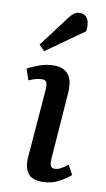

<svg xmlns="http://www.w3.org/2000/svg" viewBox="-90 -826 490 884"><g transform="rotate(10 155.0 -384.0)"><path d="M116 -410Q117 -432 112 -441.5Q107 -451 92 -451Q79 -451 64.5 -447.5Q50 -444 30 -435L12 -487Q31 -498 65 -510.5Q99 -523 136 -523Q181 -523 203 -495Q225 -467 220 -405L197 -98Q196 -77 200 -66Q204 -55 220 -55Q243 -55 280 -85L304 -41Q287 -25 252 -5.5Q217 14 174 14Q122 14 104 -14.5Q86 -43 90 -85ZM162 -752Q174 -767 184.5 -774.5Q195 -782 210 -782Q234 -782 246 -762Q258 -742 253 -704L78 -580L52 -606Z"/></g></svg>

Font: Literata 12pt Medium
Style: Italic
Weight: 500
Italic angle: -2°
Designer: Latin by Veronika Burian and Jose Scaglione. Greek by Irene Vlachou. Cyrillic by Vera Evstafieva
Foundry: TypeTogether
Version: Version 3.002